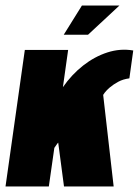

<svg xmlns="http://www.w3.org/2000/svg" viewBox="-30 -676 503 696"><path d="M-10 0 60 -495H217L198 -360Q230 -406 271.5 -438.5Q313 -471 359.5 -486Q406 -501 453 -493L439 -392Q416 -389 398.5 -379.5Q381 -370 368 -359Q361 -353 355 -346.5Q349 -340 344 -332L382 0H202L181 -159Q177 -155 174 -150Q171 -145 167 -140L147 0ZM201 -550 267 -656H403L289 -550Z"/></svg>

Font: Alumni Sans Black
Style: Italic
Weight: 900
Italic angle: -8°
Version: Version 1.016